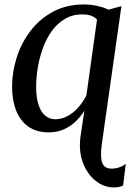

<svg xmlns="http://www.w3.org/2000/svg" viewBox="-20 -570 584 842"><path d="M478 252Q436.5 252 399.8 223.2Q363 194.5 343.5 143.2Q324 92 333.5 25.5L350 -84Q333 -57.5 310.2 -36Q287.5 -14.5 258.5 -2Q229.5 10.5 193.5 10.5Q140 10.5 104.2 -14.8Q68.5 -40 50.8 -85.2Q33 -130.5 33 -190.5Q33 -253.5 53 -317Q73 -380.5 112.8 -433.2Q152.5 -486 211.8 -518.2Q271 -550.5 349.5 -550.5Q377 -550.5 405.8 -544.2Q434.5 -538 455.5 -527.5L512.5 -543L427 58.5Q418.5 117 428 143.2Q437.5 169.5 469 169.5Q486 169.5 502 164.2Q518 159 531.5 148.5L520 243.5Q513.5 247 503.5 249.5Q493.5 252 478 252ZM222 -47Q251 -47 277.2 -61.5Q303.5 -76 324.5 -100.2Q345.5 -124.5 359 -152.5L405.5 -484.5Q394 -496.5 377.2 -501.8Q360.5 -507 342 -507Q299 -507 265.5 -487.5Q232 -468 208 -435Q184 -402 168.8 -360.8Q153.5 -319.5 146 -275.2Q138.5 -231 138.5 -189.5Q138.5 -142 149 -110.2Q159.5 -78.5 178.5 -62.8Q197.5 -47 222 -47Z"/></svg>

Font: Merriweather 60pt
Style: Italic
Weight: 400
Italic angle: -7.8°
Version: Version 2.101